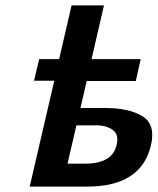

<svg xmlns="http://www.w3.org/2000/svg" viewBox="-20 -691 585 711"><path d="M106 -392 125 -472H199L245 -671H365L319 -472H501L483 -391H301L278 -291H370Q458 -291 507.5 -260.5Q557 -230 539 -153Q503 0 303 0H90L181 -392ZM230 -85H295Q397 -85 412 -155Q421 -192 398 -209.5Q375 -227 334 -227H323H263Z"/></svg>

Font: Coval
Style: ExtraBold Italic
Weight: 800
Foundry: Context Ltd
Version: Version 001.000